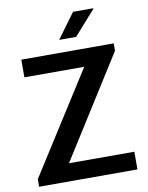

<svg xmlns="http://www.w3.org/2000/svg" viewBox="-96 -959 793 1027"><g transform="rotate(-10 300.5 -445.0)"><path d="M32 0V-41L381 -590H56V-686H558V-646L211 -96H566V0ZM274 -755 373 -890H483V-887L366 -755Z"/></g></svg>

Font: Chivo Medium
Style: Regular
Weight: 500
Designer: Hector Gatti
Foundry: Omnibus-Type
Version: Version 2.002